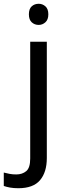

<svg xmlns="http://www.w3.org/2000/svg" viewBox="-75 -757 353 1017"><path d="M78 -681Q78 -710 93 -723.5Q108 -737 130 -737Q150 -737 165.5 -723.5Q181 -710 181 -681Q181 -653 165.5 -639Q150 -625 130 -625Q108 -625 93 -639Q78 -653 78 -681ZM22 240Q-3 240 -22 236.5Q-41 233 -55 228V157Q-40 161 -24 164Q-8 167 11 167Q43 167 64 149.5Q85 132 85 83V-536H173V80Q173 155 137 197.5Q101 240 22 240Z"/></svg>

Font: Noto Sans Avestan
Style: Regular
Weight: 400
Designer: Monotype Design Team
Foundry: Monotype Imaging Inc.
Version: Version 2.003; ttfautohint (v1.8.4.7-5d5b)